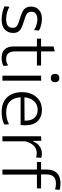

<svg xmlns="http://www.w3.org/2000/svg" viewBox="813 -1598 796 2462"><g transform="rotate(90 1211.0 -367.0)"><path d="M227 10Q182.5 10 137 -0.8Q91.5 -11.5 60.5 -28L66.5 -90Q100.5 -70.5 141.8 -59Q183 -47.5 226 -47.5Q256 -47.5 281.2 -54.8Q306.5 -62 321.8 -81.2Q337 -100.5 337 -136.5Q337 -160 324.2 -175Q311.5 -190 281.8 -202.2Q252 -214.5 201.5 -229.5Q163.5 -240.5 132.2 -256Q101 -271.5 82.8 -297.8Q64.5 -324 64.5 -367Q64.5 -430.5 107 -468.5Q149.5 -506.5 222.5 -506.5Q266 -506.5 305.8 -495.2Q345.5 -484 372 -468.5L366 -406Q329.5 -429.5 292.5 -439Q255.5 -448.5 228 -448.5Q207 -448.5 184.5 -442.2Q162 -436 146.2 -418.8Q130.5 -401.5 130.5 -368.5Q130.5 -333.5 155.2 -315Q180 -296.5 244.5 -278Q292.5 -263.5 328 -248Q363.5 -232.5 383 -207Q402.5 -181.5 402.5 -137Q402.5 -75.5 361.2 -32.8Q320 10 227 10Z M723.5 10.5Q651.5 10.5 613.5 -28.5Q575.5 -67.5 575.5 -147.5V-442.5H476V-495.5H575.5V-656L639.5 -671.5V-495.5H820V-442.5H639.5V-160Q639.5 -47.5 737.5 -47.5Q757 -47.5 779.5 -54Q802 -60.5 819 -74.5L826 -15.5Q811.5 -4.5 783.5 3Q755.5 10.5 723.5 10.5Z M950 0V-495.5L1014 -497.5V0ZM980 -620Q957 -620 942.2 -633.5Q927.5 -647 927.5 -675Q927.5 -702.5 942.2 -716.2Q957 -730 981 -730Q1005 -730 1019.5 -715.8Q1034 -701.5 1034 -675Q1034 -647 1019.5 -633.5Q1005 -620 980 -620Z M1417.5 10Q1330.5 10 1273.8 -23.8Q1217 -57.5 1189.2 -116.5Q1161.5 -175.5 1161.5 -251Q1161.5 -325.5 1189.2 -383Q1217 -440.5 1267.8 -473.5Q1318.5 -506.5 1388 -506.5Q1480 -506.5 1533.2 -451.8Q1586.5 -397 1586.5 -295.5Q1586.5 -259.5 1582.5 -233.5H1227.5Q1231.5 -147.5 1279.2 -97.8Q1327 -48 1422.5 -48Q1459 -48 1498.8 -56.8Q1538.5 -65.5 1573.5 -85L1577 -24.5Q1548.5 -8.5 1506.8 0.8Q1465 10 1417.5 10ZM1389 -452Q1318.5 -452 1276.5 -404.5Q1234.5 -357 1228 -282L1527 -284Q1527 -290 1527 -296.5Q1527 -374 1488.8 -413Q1450.5 -452 1389 -452Z M1727.5 0V-495.5L1785 -499.5L1787 -395.5H1794Q1814.5 -442.5 1842 -466.2Q1869.5 -490 1898 -498.2Q1926.5 -506.5 1950 -506.5Q1979 -506.5 2004.5 -498L1999 -432Q1983 -436 1970.2 -438.2Q1957.5 -440.5 1940 -440.5Q1921 -440.5 1893.8 -431.5Q1866.5 -422.5 1839 -391.8Q1811.5 -361 1792 -295.5V0Z M2154 0V-442.5H2057V-495.5H2154V-564.5Q2154 -632.5 2178 -672Q2202 -711.5 2242 -728.2Q2282 -745 2330 -745Q2382 -745 2415.5 -732.5L2409 -674.5Q2393.5 -680 2375.2 -683.2Q2357 -686.5 2337 -686.5Q2273.5 -686.5 2245 -655.5Q2216.5 -624.5 2216.5 -563.5V-495.5H2395.5V-442.5H2218.5V0Z"/></g></svg>

Font: Commissioner Light
Style: Regular
Weight: 300
Designer: Kostas Bartsokas
Foundry: Kostas Bartsokas
Version: Version 1.000; ttfautohint (v1.8.3)